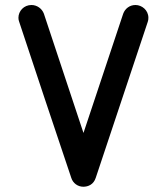

<svg xmlns="http://www.w3.org/2000/svg" viewBox="-20 -728 650 748"><path d="M155.8 -338.9 257.8 -34.7C264.2 -14.6 282.7 -0.5 304.7 -0.5C323.7 -0.5 344.7 -9.3 353 -35.2L555.7 -643.1C557.6 -648.4 558.1 -653.3 558.1 -658.7C558.1 -688.5 532.7 -708.5 507.8 -708.5C484.9 -708.5 467.3 -694.3 460 -674.8L305.2 -210L150.9 -674.8C143.6 -694.3 124.5 -708.5 102.5 -708.5C73.2 -708.5 51.8 -685.1 51.8 -658.7C51.8 -653.3 52.7 -648.4 54.7 -643.1Z"/></svg>

Font: LOB TGL 0-17
Style: Regular
Weight: 400
Designer: Peter Wiegel + adaptations and expanded glyphset by Studio LOB
Foundry: Peter Wiegel + adaptations and expanded glyphset by Studio LOB
Version: Version 1.003;Glyphs 3.1.2 (3151)